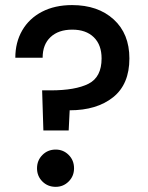

<svg xmlns="http://www.w3.org/2000/svg" viewBox="-20 -725 578 752"><path d="M40 -499Q40 -559.1 67.1 -606Q94.2 -652.8 144.5 -679Q194.8 -705.1 262.2 -705.1Q363.8 -705.1 425.3 -648.9Q486.8 -592.8 486.8 -496.1Q486.8 -395 422.9 -344Q358.9 -293 252.9 -293L249 -213.9H149.9L145 -371.1H178.2Q275.4 -371.1 326.7 -397Q377.9 -422.9 377.9 -496.1Q377.9 -549.3 347.4 -579.1Q316.9 -608.9 263.2 -608.9Q209 -608.9 178 -579.8Q147 -550.8 147 -499ZM125 -65.9Q125 -96.7 146 -117.9Q167 -139.2 198.2 -139.2Q228 -139.2 249 -118.2Q270 -97.2 270 -65.9Q270 -35.2 249 -14.2Q228 6.8 198.2 6.8Q167 6.8 146 -14.2Q125 -35.2 125 -65.9Z"/></svg>

Font: Poppins Medium
Style: Regular
Weight: 500
Designer: Ninad Kale (Devanagari), Jonny Pinhorn (Latin)
Foundry: Indian Type Foundry
Version: 4.004